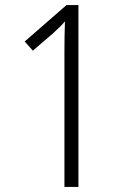

<svg xmlns="http://www.w3.org/2000/svg" viewBox="-20 -734 499 754"><path d="M288 0H233V-526Q233 -561 233.5 -590Q234 -619 235 -650Q225 -638 214.5 -628Q204 -618 188 -603L109 -535L77 -571L241 -714H288Z"/></svg>

Font: Noto Sans Condensed Light
Style: Regular
Weight: 300
Width: 3
Designer: Monotype Design Team
Foundry: Monotype Imaging Inc.
Version: Version 2.013; ttfautohint (v1.8.4.7-5d5b)